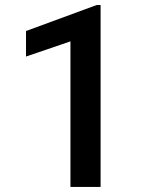

<svg xmlns="http://www.w3.org/2000/svg" viewBox="-20 -733 608 753"><path d="M374.5 0H256.3V-570.8L82 -511.2V-611.3L359.4 -713.4H374.5Z"/></svg>

Font: RobotoDraft Medium
Style: Regular
Weight: 500
Version: Version 2.001152; 2014